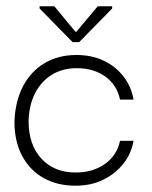

<svg xmlns="http://www.w3.org/2000/svg" viewBox="-20 -581 484 611"><path d="M220 10Q163 10 119.5 -14Q76 -38 51 -84Q26 -130 26 -193Q28 -257 52.5 -305Q77 -353 121 -379.5Q165 -406 223 -406Q273 -406 311 -387.5Q349 -369 373.5 -337Q398 -305 405 -264H362Q352 -311 315 -337.5Q278 -364 224 -364Q178 -364 144 -342.5Q110 -321 91 -283Q72 -245 71 -195Q71 -121 111.5 -76.5Q152 -32 221 -32Q275 -32 313.5 -59Q352 -86 362 -133H405Q398 -92 372.5 -60Q347 -28 308.5 -9Q270 10 220 10ZM211 -447 106 -554V-561H153L220 -480H223L291 -561H337V-554L232 -447Z"/></svg>

Font: Darker Grotesque
Style: Regular
Weight: 400
Designer: Gabriel Lam
Foundry: TypeRant
Version: Version 1.000;gftools[0.9.28]